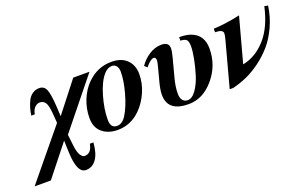

<svg xmlns="http://www.w3.org/2000/svg" viewBox="-214 -817 2201 1377"><g transform="rotate(-20 886.5 -128.5)"><path d="M515 -449 215 -77 225 11Q231 61 245.5 84Q260 107 277 107Q328 107 341 37H368Q362 119 331.5 162Q301 205 251 205Q184 205 178 43L175 -47L-12 189H-136L171 -184L165 -262Q160 -322 145 -343Q130 -364 103 -364Q84 -364 66 -347.5Q48 -331 42 -296H15Q19 -324 26 -349Q33 -374 46 -401.5Q59 -429 82 -445.5Q105 -462 135 -462Q173 -462 187.5 -426Q202 -390 207 -305L212 -220L391 -449Z M684 -462H688Q761 -462 803 -421Q845 -380 845 -311Q845 -242 816 -175.5Q787 -109 740 -62Q665 13 565 13Q492 13 446.5 -25.5Q401 -64 401 -135Q401 -208 428 -274Q455 -340 501 -385Q580 -462 684 -462ZM726 -372Q726 -400 713.5 -416.5Q701 -433 679 -433Q647 -433 619 -402Q576 -354 548 -257.5Q520 -161 520 -80Q520 -16 569 -16Q610 -16 640 -65Q676 -124 701 -214.5Q726 -305 726 -372Z M1204 -435V-462Q1257 -462 1292 -449Q1381 -416 1381 -311Q1381 -183 1298 -85Q1215 13 1106 13Q946 13 946 -115Q946 -149 959 -201L983 -292Q997 -344 998 -358Q998 -385 981 -385Q957 -385 917 -336L897 -354Q925 -396 970 -425.5Q1015 -455 1065 -455Q1122 -455 1122 -407Q1122 -384 1110 -340L1072 -196Q1056 -134 1056 -85Q1056 -50 1070.5 -33Q1085 -16 1108 -16Q1142 -16 1172.5 -59Q1203 -102 1221.5 -161.5Q1240 -221 1251 -278.5Q1262 -336 1262 -372Q1262 -411 1248 -423Q1234 -435 1204 -435Z M1854 -462 1881 -457Q1869 -374 1836 -302Q1803 -230 1759 -179Q1715 -128 1660 -87.5Q1605 -47 1551.5 -23.5Q1498 0 1444 13H1417L1510 -333Q1518 -361 1518 -377Q1518 -407 1458 -407V-434Q1541 -436 1661 -462L1569 -122H1571Q1670 -142 1745.5 -227Q1821 -312 1854 -462Z"/></g></svg>

Font: STIX
Style: Bold Italic
Weight: 700
Italic angle: -16.33°
Designer: MicroPress Inc., with final additions and corrections provided by Coen Hoffman, Elsevier (retired)
Version: Version 1.1.1